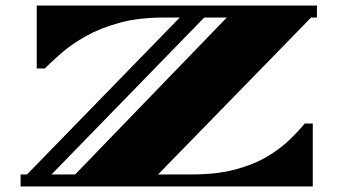

<svg xmlns="http://www.w3.org/2000/svg" viewBox="-20 -670 1213 690"><path d="M54 0V-43H77L626 -607H569Q478 -607 409 -588Q340 -569 288.5 -540Q237 -511 201 -479.5Q165 -448 141 -424H112V-650H1119V-607H1098L548 -43H666Q759 -43 826 -61Q893 -79 940.5 -107.5Q988 -136 1020.5 -167.5Q1053 -199 1075 -226H1104V0ZM165 -43H250L795 -607H714Z"/></svg>

Font: Diplomata SC
Style: Regular
Weight: 400
Designer: Eduardo Rodriguez Tunni
Foundry: Eduardo Rodriguez Tunni
Version: Version 1.002; ttfautohint (v1.8.4.7-5d5b);gftools[0.9.23]